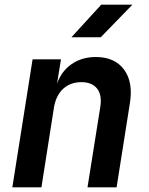

<svg xmlns="http://www.w3.org/2000/svg" viewBox="-20 -805 640 825"><path d="M33 0 120 -550H242L225 -445Q243 -498 287 -529Q331 -560 392 -560Q473 -560 513 -506Q553 -452 538 -361L481 0H356L411 -346Q419 -397 397 -424.5Q375 -452 330 -452Q283 -452 252 -424Q221 -396 212 -344L158 0ZM287 -645 415 -785H549L413 -645Z"/></svg>

Font: JetBrains Mono NL
Style: Bold Italic
Weight: 700
Italic angle: -9°
Designer: Philipp Nurullin, Konstantin Bulenkov
Foundry: JetBrains
Version: Version 2.304; ttfautohint (v1.8.4.7-5d5b)